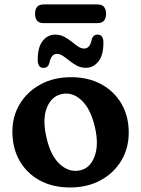

<svg xmlns="http://www.w3.org/2000/svg" viewBox="-20 -835 638 868"><path d="M301.5 -486Q379.5 -486 438 -454Q496.5 -422 529.2 -365.8Q562 -309.5 562 -235.5Q562 -164.5 528.2 -108.5Q494.5 -52.5 434.8 -20Q375 12.5 296.5 12.5Q218.5 12.5 160 -19.2Q101.5 -51 68.8 -108Q36 -165 36 -240Q36 -309.5 69.5 -365Q103 -420.5 162.8 -453.2Q222.5 -486 301.5 -486ZM341 -64.5Q387 -74 407.2 -126.8Q427.5 -179.5 409.5 -258.5Q390.5 -342 349.2 -381Q308 -420 260 -410Q213.5 -400.5 192.2 -349Q171 -297.5 189.5 -216Q208 -131.5 250.2 -93Q292.5 -54.5 341 -64.5ZM368 -528.5Q346 -528.5 328 -538Q310 -547.5 294.5 -560Q279 -572.5 265 -582Q251 -591.5 237.5 -591.5Q211 -591.5 203 -549Q196.5 -528 176.5 -528Q150.5 -528 150.5 -565Q150.5 -621.5 173 -650Q195.5 -678.5 229.5 -678.5Q252 -678.5 270 -669Q288 -659.5 303.5 -647Q319 -634.5 332.8 -625Q346.5 -615.5 360.5 -615.5Q387.5 -615.5 395 -658Q401.5 -678.5 421.5 -678.5Q447.5 -678.5 447.5 -642Q447.5 -585.5 424.8 -557Q402 -528.5 368 -528.5ZM138.5 -772.5Q138.5 -815 177 -815H420.5Q459.5 -815 459.5 -772.5Q459.5 -730.5 420.5 -730.5H177Q138.5 -730.5 138.5 -772.5Z"/></svg>

Font: Fraunces 9pt S100 SemiBold
Style: Regular
Weight: 600
Version: Version 1.000; ttfautohint (v1.8.3)